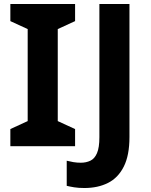

<svg xmlns="http://www.w3.org/2000/svg" viewBox="-20 -734 760 964"><path d="M357 0H32V-86L119 -126V-588L32 -628V-714H357V-628L270 -588V-126L357 -86ZM403.6 210Q374.6 210 352.8 206.5Q331 203 315 199V73Q330.8 77 348.5 80Q366.3 83 386 83Q412 83 433.5 73Q455 63 467 35Q479 7 479 -45V-714H630V-46Q630 46 601.5 102.5Q573 159 522.2 184.5Q471.4 210 403.6 210Z"/></svg>

Font: Noto Sans Kannada
Style: Regular
Weight: 400
Designer: Jelle Bosma - Monotype Design Team
Foundry: Monotype Imaging Inc.
Version: Version 2.003